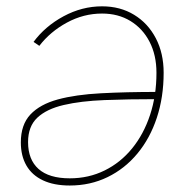

<svg xmlns="http://www.w3.org/2000/svg" viewBox="-20 -570 584 598"><path d="M297.9 -550.3Q354.5 -550.3 397.7 -523.9Q440.9 -497.6 465.3 -450.9Q489.7 -404.3 489.7 -343.3Q489.7 -267.6 468.5 -203.4Q447.3 -139.2 408 -91.8Q368.7 -44.4 314.9 -18.3Q261.2 7.8 197.3 7.8Q147.9 7.8 113.8 -8.3Q79.6 -24.4 62.3 -54.4Q44.9 -84.5 44.9 -126.5Q44.9 -181.6 74.7 -213.4Q104.5 -245.1 160.2 -260.3Q215.8 -275.4 294.7 -279.5Q373.5 -283.7 470.7 -283.7V-261.2Q379.9 -261.2 305.7 -258.3Q231.4 -255.4 178.2 -242.9Q125 -230.5 96.2 -203.4Q67.4 -176.3 67.4 -127.4Q67.4 -72.8 100.1 -43.7Q132.8 -14.6 197.3 -14.6Q256.3 -14.6 305.9 -39.1Q355.5 -63.5 391.6 -107.9Q427.7 -152.3 447.5 -212.4Q467.3 -272.5 467.3 -343.3Q467.3 -398.4 445.8 -439.9Q424.3 -481.4 386.2 -504.6Q348.1 -527.8 297.9 -527.8Q240.2 -527.8 188.2 -499.5Q136.2 -471.2 102.5 -427.2L84.5 -439.5Q120.6 -488.3 178 -519.3Q235.4 -550.3 297.9 -550.3Z"/></svg>

Font: Inter 16pt Thin
Style: Italic
Weight: 250
Italic angle: -9.3988°
Version: Version 4.001;git-66647c0bb